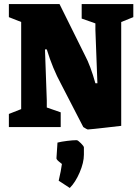

<svg xmlns="http://www.w3.org/2000/svg" viewBox="-20 -630 695 952"><path d="M393 0 283 -213Q241 -290 212 -385H203L212 -132V-97L281 -73V0H24V-65L85 -89V-521L24 -545V-610H275L402 -354Q428 -306 453 -217H463L453 -482V-514L385 -538V-610H641V-545L581 -521V-6Q553 -3 498 3.5Q443 10 415 12Q412 12 393 0ZM287 183Q284 181 271.5 170.5Q259 160 260 154L265 77Q285 72 313.5 68.5Q342 65 360 65Q366 65 381 80Q396 95 396 101V137Q396 176 375 225Q354 274 326 302L271 266Q283 215 287 183Z"/></svg>

Font: Grenze ExtraBold
Style: Regular
Weight: 800
Designer: Renata Polastri
Foundry: Omnibus-Type
Version: Version 1.002; ttfautohint (v1.8)